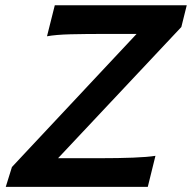

<svg xmlns="http://www.w3.org/2000/svg" viewBox="-20 -726 746 746"><path d="M705.6 -705.6 684.6 -621.1 205.6 -111.3H369.1Q440.9 -111.3 497.3 -113.5Q553.7 -115.7 584 -120.6L554.2 0H2.4L26.4 -77.1L510.7 -594.2H392.1Q312.5 -594.2 254.4 -592.8Q196.3 -591.3 162.6 -585L192.9 -705.6Z"/></svg>

Font: Andika
Style: Bold Italic
Weight: 700
Italic angle: -14°
Designer: Victor Gaultney, Annie Olsen, Julie Remington, Don Collingsworth, Eric Hays, Becca Hirsbrunner
Foundry: SIL International
Version: Version 6.101